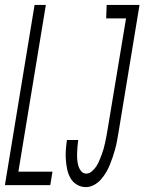

<svg xmlns="http://www.w3.org/2000/svg" viewBox="-35 -755 589 783"><path d="M-15 0 106 -735H152L40 -55H179L170 0ZM315 8Q295 8 278.5 -2Q262 -12 252.5 -28.5Q243 -45 239 -64.5Q235 -84 233.5 -103.5Q232 -123 233.5 -143.5Q235 -164 238 -184H284Q282 -171 281 -157.5Q280 -144 279.5 -131Q279 -118 280 -104.5Q281 -91 284.5 -79Q288 -67 296 -57Q304 -47 317 -47Q329 -47 340 -56.5Q351 -66 358 -77Q365 -88 370 -100Q375 -112 379.5 -124Q384 -136 387.5 -148Q391 -160 393.5 -172.5Q396 -185 398.5 -197Q401 -209 403 -222L479 -680H398L400 -735H534L448 -213Q445 -196 442 -179.5Q439 -163 434.5 -146.5Q430 -130 424.5 -114Q419 -98 412.5 -82Q406 -66 397 -51Q388 -36 376 -22.5Q364 -9 348 -0.5Q332 8 315 8Z"/></svg>

Font: Iosevka Curly Light
Style: Italic
Weight: 300
Italic angle: -9°
Monospace: yes
Designer: Belleve Invis
Foundry: Belleve Invis
Version: Version 22.1.2; ttfautohint (v1.8.4)